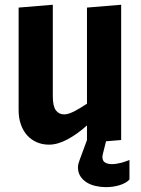

<svg xmlns="http://www.w3.org/2000/svg" viewBox="-20 -582 579 790"><path d="M197.3 -186Q197.3 -144.5 210 -127.9Q222.7 -111.3 243.7 -111.3Q253.4 -111.3 264.4 -115Q275.4 -118.7 287.6 -125Q299.8 -131.3 312.5 -139.2Q325.2 -147 337.9 -155.3V-550.8L478.5 -562.5V-5.9L337.9 5.9V-65.9Q296.9 -29.3 256.8 -8.1Q216.8 13.2 181.6 13.2Q154.3 13.2 131.3 3.2Q108.4 -6.8 91.8 -25.1Q75.2 -43.5 65.9 -69.8Q56.6 -96.2 56.6 -128.9V-550.8L197.3 -562.5ZM403.8 49.3Q401.4 58.1 401.4 63.5Q401.4 80.6 412.6 86.9Q423.8 93.3 439.9 93.3Q449.7 93.3 460.4 91.6Q471.2 89.8 481 87.2Q490.7 84.5 499 81.5Q507.3 78.6 512.7 76.2V156.7Q498.5 171.9 471.9 179.9Q445.3 188 416 188Q394.5 188 373.8 183.3Q353 178.7 336.9 168.7Q320.8 158.7 310.8 143.3Q300.8 127.9 300.8 106.4Q300.8 98.6 303 90.3Q305.2 82 309.1 72.3L339.4 -9.8H418.5Z"/></svg>

Font: Francois One
Style: Regular
Weight: 400
Designer: Vernon Adams
Foundry: vernon adams
Version: Version 1.000